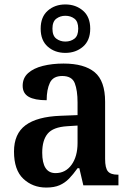

<svg xmlns="http://www.w3.org/2000/svg" viewBox="-20 -834 586 864"><path d="M188 10Q127 10 85 -29.5Q43 -69 43 -152Q43 -232 95 -270.5Q147 -309 252 -313L329 -316V-373Q329 -427 316.5 -459.5Q304 -492 260 -492Q219 -492 204.5 -461.5Q190 -431 190 -383Q136 -383 109 -398.5Q82 -414 82 -448Q82 -483 106.5 -505Q131 -527 173 -537.5Q215 -548 266 -548Q359 -548 406 -509Q453 -470 453 -376V-119Q453 -78 465.5 -63Q478 -48 509 -48H513V0H355L337 -77H329Q309 -49 290.5 -30Q272 -11 248 -0.5Q224 10 188 10ZM230 -55Q275 -55 302 -92.5Q329 -130 329 -191V-269L282 -266Q219 -262 194.5 -232.5Q170 -203 170 -147Q170 -55 230 -55ZM274 -596Q227 -596 195 -624Q163 -652 163 -705Q163 -758 195 -786Q227 -814 274 -814Q321 -814 353.5 -786Q386 -758 386 -705Q386 -652 353.5 -624Q321 -596 274 -596ZM274 -647Q298 -647 315 -660Q332 -673 332 -705Q332 -737 315 -750Q298 -763 274 -763Q251 -763 233.5 -750Q216 -737 216 -705Q216 -673 233.5 -660Q251 -647 274 -647Z"/></svg>

Font: Noto Serif SemiCondensed SemiBold
Style: Regular
Weight: 600
Width: 4
Designer: Monotype Design Team
Foundry: Monotype Imaging Inc.
Version: Version 2.013; ttfautohint (v1.8.4.7-5d5b)